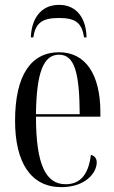

<svg xmlns="http://www.w3.org/2000/svg" viewBox="-20 -760 471 790"><path d="M107 -606H117C126 -663 150 -686 223 -686C293 -686 317 -664 326 -606H336C335 -680 299 -740 223 -740C146 -740 109 -680 107 -606ZM232 10C332 10 378 -49 378 -92C378 -108 369 -119 354 -123C344 -39 308 -2 250 -2C170 -2 128 -79 128 -280H393V-298C393 -454 332 -545 223 -545C108 -545 42 -451 42 -263C42 -90 108 10 232 10ZM308 -290H128C130 -465 160 -535 223 -535C286 -535 307 -463 308 -290Z"/></svg>

Font: Noto Serif Display ExtraCondensed
Style: Regular
Weight: 400
Width: 2
Designer: Monotype Design Team
Foundry: Monotype Imaging Inc.
Version: Version 2.009